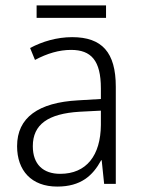

<svg xmlns="http://www.w3.org/2000/svg" viewBox="-20 -771 523 708"><path d="M371 -751H115V-705H371ZM246 -634C190 -634 136 -618 91 -594L109 -550C154 -574 198 -587 242 -587C316 -587 352 -548 352 -445V-406L268 -401C122 -393 43 -338 43 -232C43 -142 96 -83 191 -83C278 -83 322 -123 353 -180H355L364 -93H407V-451C407 -578 356 -634 246 -634ZM274 -359 352 -363V-310C351 -198 299 -130 202 -130C139 -130 101 -165 101 -232C101 -312 157 -352 274 -359Z"/></svg>

Font: Noto Sans Kannada UI SemiCondensed Light
Style: Regular
Weight: 300
Width: 4
Designer: Jelle Bosma - Monotype Design Team
Foundry: Monotype Imaging Inc.
Version: Version 2.005